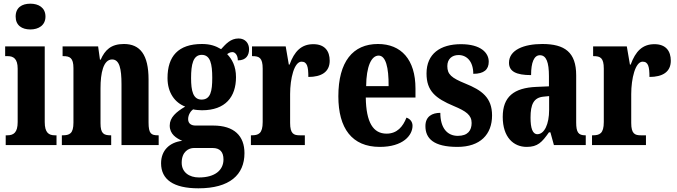

<svg xmlns="http://www.w3.org/2000/svg" viewBox="-20 -788 3676 1043"><path d="M145 -628C189 -628 227 -650 227 -698C227 -747 189 -768 145 -768C99 -768 65 -747 65 -698C65 -650 99 -628 145 -628ZM11 0H287V-53H278C245 -53 223 -67 223 -125V-536H8V-483H22C53 -483 76 -469 76 -415V-125C76 -68 54 -53 20 -53H11Z M316 0H584V-53H581C544 -53 526 -62 526 -118V-309C526 -390 541 -465 589 -465C629 -465 640 -415 640 -330V0H842V-53H838C801 -53 787 -62 787 -123V-356C787 -491 741 -549 653 -549C583 -549 550 -516 527 -464H523L513 -536H320V-483H324C359 -483 379 -474 379 -418V-122C379 -62 358 -53 320 -53H316Z M1058 235C1227 235 1308 162 1308 44C1308 -49 1253 -106 1138 -106H1042C1020 -106 1002 -116 1002 -141C1002 -165 1017 -186 1029 -194C1039 -191 1065 -189 1077 -189C1205 -189 1262 -262 1262 -369C1262 -429 1240 -467 1214 -494C1221 -499 1230 -505 1243 -505C1255 -505 1272 -491 1272 -460C1318 -460 1333 -489 1333 -521C1333 -552 1313 -579 1276 -579C1232 -579 1207 -549 1181 -521C1151 -539 1121 -549 1077 -549C948 -549 890 -482 890 -364C890 -283 931 -230 986 -209C937 -180 902 -150 902 -106C902 -59 938 -37 970 -23C901 -15 855 29 855 99C855 187 922 235 1058 235ZM1075 -247C1029 -247 1018 -294 1018 -364C1018 -438 1029 -490 1076 -490C1123 -490 1133 -440 1133 -365C1133 -293 1124 -247 1075 -247ZM1061 176C1008 176 967 148 967 96C967 35 1006 16 1033 16H1135C1175 16 1194 38 1194 78C1194 137 1147 176 1061 176Z M1343 0H1636V-53H1608C1576 -53 1556 -61 1556 -120V-277C1556 -361 1578 -453 1618 -453C1649 -453 1655 -425 1655 -370C1726 -370 1771 -397 1771 -458C1771 -510 1745 -548 1682 -548C1617 -548 1579 -509 1553 -437H1549L1532 -536H1349V-483H1352C1388 -483 1407 -474 1407 -415V-125C1407 -62 1384 -53 1347 -53H1343Z M2043 10C2170 10 2221 -53 2221 -105C2221 -128 2206 -143 2188 -149C2169 -100 2137 -62 2080 -62C2007 -62 1969 -123 1967 -258H2237V-307C2237 -465 2159 -549 2033 -549C1897 -549 1818 -453 1818 -265C1818 -91 1892 10 2043 10ZM2091 -320H1969C1970 -427 1997 -486 2037 -486C2075 -486 2092 -423 2091 -320Z M2465 10C2589 10 2653 -58 2653 -161C2653 -258 2597 -298 2508 -334C2432 -365 2410 -384 2410 -429C2410 -467 2435 -489 2471 -489C2516 -489 2551 -454 2551 -387C2609 -387 2635 -410 2635 -453C2635 -501 2592 -548 2484 -548C2372 -548 2297 -496 2297 -389C2297 -294 2345 -254 2445 -212C2512 -184 2542 -163 2542 -120C2542 -80 2522 -50 2467 -50C2410 -50 2372 -92 2372 -175C2328 -175 2291 -156 2291 -103C2291 -36 2335 10 2465 10Z M2841 10C2901 10 2924 -15 2962 -69H2970L2989 0H3162V-53H3159C3122 -53 3110 -69 3110 -123V-379C3110 -504 3048 -549 2926 -549C2826 -549 2745 -517 2745 -447C2745 -400 2784 -380 2865 -380C2865 -449 2881 -488 2913 -488C2948 -488 2962 -449 2962 -374V-319L2894 -316C2771 -311 2711 -262 2711 -153C2711 -42 2770 10 2841 10ZM2899 -59C2873 -59 2862 -92 2862 -149C2862 -221 2879 -258 2933 -263L2963 -266V-191C2963 -113 2937 -59 2899 -59Z M3196 0H3489V-53H3461C3429 -53 3409 -61 3409 -120V-277C3409 -361 3431 -453 3471 -453C3502 -453 3508 -425 3508 -370C3579 -370 3624 -397 3624 -458C3624 -510 3598 -548 3535 -548C3470 -548 3432 -509 3406 -437H3402L3385 -536H3202V-483H3205C3241 -483 3260 -474 3260 -415V-125C3260 -62 3237 -53 3200 -53H3196Z"/></svg>

Font: Noto Serif Armenian ExtraCondensed ExtraBold
Style: Regular
Weight: 800
Width: 2
Designer: Monotype Design Team
Foundry: Monotype Imaging Inc.
Version: Version 2.008